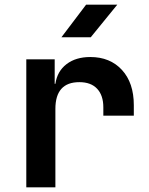

<svg xmlns="http://www.w3.org/2000/svg" viewBox="-20 -805 640 825"><path d="M93 0V-550H215V-445H218Q226 -499 266 -529.5Q306 -560 368 -560Q453 -560 504 -504.5Q555 -449 555 -353V-308H424V-344Q424 -395 397.5 -423.5Q371 -452 321 -452Q218 -452 218 -337V0ZM244 -645 350 -785H484L370 -645Z"/></svg>

Font: NKDuy Mono
Style: Bold
Weight: 700
Monospace: yes
Designer: NKDuy
Foundry: NKDuy
Version: Version 2.251; ttfautohint (v1.8.4.7-5d5b)